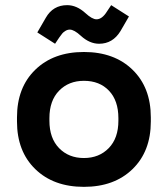

<svg xmlns="http://www.w3.org/2000/svg" viewBox="-20 -712 652 746"><path d="M46 -240V-256Q46 -372 117 -441Q188 -510 306 -510Q424 -510 495 -441Q566 -372 566 -256V-240Q566 -124 495 -55Q424 14 306 14Q188 14 117 -55Q46 -124 46 -240ZM440 -243V-253Q440 -321 403.5 -359.5Q367 -398 306 -398Q247 -398 209.5 -359.5Q172 -321 172 -253V-243Q172 -175 209.5 -136.5Q247 -98 306 -98Q365 -98 402.5 -136.5Q440 -175 440 -243ZM210 -566 194 -542 125 -586 158 -643Q186 -692 241 -692Q278 -692 312 -661Q338 -637 355 -637Q377 -637 396 -668L412 -692L481 -648L448 -591Q418 -542 365 -542Q328 -542 294 -573Q268 -597 251 -597Q242 -597 233.5 -591.5Q225 -586 222 -582Q219 -578 210 -566Z"/></svg>

Font: Rootstock Sans Headline
Style: Bold
Weight: 700
Designer: Florian Karsten
Foundry: Florian Karsten
Version: Version 2.000;FEAKit 1.0